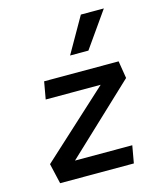

<svg xmlns="http://www.w3.org/2000/svg" viewBox="-117 -882 821 969"><g transform="rotate(-15 293.0 -397.5)"><path d="M535.2 -426.8 178.2 -90.8H477.5L461.4 0H76.2L51.8 -106L402.3 -426.8H115.2L131.3 -517.6H520.5ZM291.5 -609.4 397.5 -794.9H517.6L387.2 -609.4Z"/></g></svg>

Font: Cascadia Mono
Style: Italic
Weight: 400
Italic angle: -10°
Monospace: yes
Designer: Aaron Bell
Foundry: Saja Typeworks
Version: Version 2404.023; ttfautohint (v1.8.4)